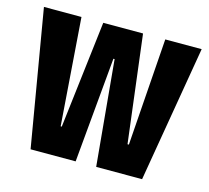

<svg xmlns="http://www.w3.org/2000/svg" viewBox="-82 -624 784 719"><g transform="rotate(15 309.5 -264.0)"><path d="M3.8 -528H149.3L180 -112.3H184.3L233.8 -528H388L439.2 -112.3H444.5L474.2 -528H615.3L525.8 0H347.8L310 -407.8H305.3L268.2 0H93.5Z"/></g></svg>

Font: Bricolage Grotesque 96pt Condensed ExBd
Style: Regular
Weight: 800
Width: 3
Designer: Mathieu Triay
Foundry: Atelier Triay
Version: Version 1.001;Glyphs 3.2 (3207)